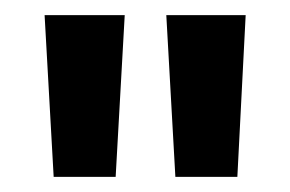

<svg xmlns="http://www.w3.org/2000/svg" viewBox="-20 -775 384 254"><path d="M212 -541 200 -755H305L294 -541ZM51 -541 39 -755H145L133 -541Z"/></svg>

Font: DM Sans SemiBold
Style: Regular
Weight: 600
Designer: Colophon Foundry, Jonny Pinhorn
Foundry: Colophon Foundry
Version: Version 4.004; ttfautohint (v1.8.4.7-5d5b)